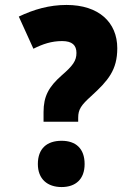

<svg xmlns="http://www.w3.org/2000/svg" viewBox="-20 -744 551 776"><path d="M156 -252H296V-268C296 -302 308 -319 349 -356C417 -418 454 -461 454 -549C454 -654 379 -724 249 -724C179 -724 117 -706 56 -677L115 -547C153 -566 188 -578 231 -578C272 -578 289 -561 289 -530C289 -498 274 -478 229 -439C177 -393 156 -355 156 -291ZM133 -81C133 -20 172 12 229 12C286 12 322 -20 322 -81C322 -144 286 -175 229 -175C170 -175 133 -144 133 -81Z"/></svg>

Font: Noto Sans Gurmukhi Condensed Black
Style: Regular
Weight: 900
Width: 3
Designer: Jelle Bosma - Monotype Design Team
Foundry: Monotype Imaging Inc.
Version: Version 2.004